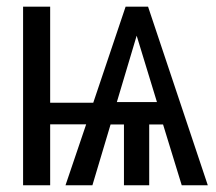

<svg xmlns="http://www.w3.org/2000/svg" viewBox="-20 -548 640 568"><path d="M444.3 -246.1 384.3 -442.4 325.7 -246.1ZM351.6 -528.3H418L594.7 0H517.6L462.4 -179.7H421.4V0H346.7V-179.7H307.1L253.4 0H173.8L234.9 -180.2H128.4V0H48.3V-528.3H128.4V-244.1H255.9Z"/></svg>

Font: Liberation Mono
Style: Regular
Weight: 400
Monospace: yes
Designer: Steve Matteson
Foundry: Ascender Corporation
Version: Version 2.1.5